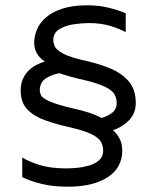

<svg xmlns="http://www.w3.org/2000/svg" viewBox="-20 -696 583 724"><path d="M235 8Q180 8 137 -2.5Q94 -13 64 -28V-102Q88 -87 129 -74Q170 -61 230 -61Q246 -61 269 -63Q292 -65 315 -71.5Q338 -78 353.5 -91.5Q369 -105 369 -128Q369 -145 361.5 -160Q354 -175 327 -189Q300 -203 239 -217Q190 -228 148.5 -243Q107 -258 82.5 -284Q58 -310 58 -355Q58 -379 66 -397.5Q74 -416 87 -429Q100 -442 116 -450.5Q132 -459 149 -464Q138 -471 129 -481Q120 -491 114.5 -504Q109 -517 109 -534Q109 -560 119.5 -585Q130 -610 153.5 -630.5Q177 -651 215.5 -663.5Q254 -676 309 -676Q353 -676 389.5 -667Q426 -658 454 -646V-575Q430 -588 395 -598.5Q360 -609 315 -609Q290 -609 258.5 -604.5Q227 -600 204 -586Q181 -572 181 -545Q181 -535 186 -522Q191 -509 217 -494.5Q243 -480 306 -466Q351 -456 393.5 -439Q436 -422 464 -391Q492 -360 492 -307Q492 -287 485 -270.5Q478 -254 465.5 -241.5Q453 -229 437.5 -219.5Q422 -210 406 -205Q420 -193 430.5 -174Q441 -155 441 -128Q441 -64 386.5 -28Q332 8 235 8ZM363 -251Q386 -258 403 -271Q420 -284 420 -307Q420 -324 412.5 -339Q405 -354 377.5 -368Q350 -382 290 -396Q267 -401 245.5 -407Q224 -413 204 -420Q176 -415 153 -400.5Q130 -386 130 -355Q130 -346 135 -336Q140 -326 166.5 -314Q193 -302 256 -287Q284 -281 311.5 -272.5Q339 -264 363 -251Z"/></svg>

Font: Maven Pro VF Beta
Style: Regular
Weight: 400
Designer: Joe Prince
Foundry: Joe Prince
Version: Version 2.002